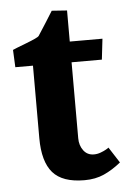

<svg xmlns="http://www.w3.org/2000/svg" viewBox="-48 -647 460 694"><g transform="rotate(-5 182.0 -300.5)"><path d="M231 9.8Q150.9 9.8 116 -30.5Q81.1 -70.8 81.1 -155.8V-418.9H17.1L14.2 -481.9Q20 -484.9 63.5 -501.5Q106.9 -518.1 110.8 -523.9Q118.7 -535.2 138.9 -567.6Q159.2 -600.1 166 -610.8L221.2 -606.9V-494.1H339.8L331.1 -418.9H221.2V-143.1Q221.2 -117.2 235.1 -98.6Q249 -80.1 272.9 -80.1Q285.2 -80.1 297.1 -84.5Q309.1 -88.9 317.1 -93.5Q325.2 -98.1 327.1 -100.1L363.8 -43Q333 -18.1 302 -4.2Q271 9.8 231 9.8Z"/></g></svg>

Font: Sura
Style: Bold
Weight: 700
Designer: Carolina Giovagnoli
Foundry: Huerta Tipografica
Version: Version 1.002;PS 001.002;hotconv 1.0.70;makeotf.lib2.5.58329